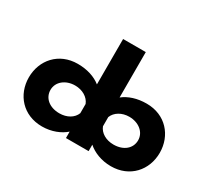

<svg xmlns="http://www.w3.org/2000/svg" viewBox="-161 -1144 1586 1444"><g transform="rotate(30 631.5 -422.5)"><path d="M1011.9 -256C1011.9 -186 953.8 -136 866.7 -136C800.2 -136 748.4 -167.7 729.9 -215.8V-295.7C748.9 -344.9 802.7 -377 866.7 -377C947.7 -377 1011.9 -327 1011.9 -256ZM63.1 -256C63.1 -106 168.1 15 332.2 15C415.4 15 487 -14.9 533.1 -55.8V0H537.4H725.6H729.9V-55.8C776 -14.9 847.6 15 930.8 15C1094.9 15 1199.9 -106 1199.9 -256C1199.9 -406 1094.9 -528 930.8 -528C848.6 -528 780.5 -505.7 729.9 -465.9V-860H727.7H535.2H533V-465.9C482.5 -505.7 414.4 -528 332.2 -528C168.1 -528 63.1 -406 63.1 -256ZM251.1 -256C251.1 -327 315.3 -377 396.3 -377C460.3 -377 514.1 -344.9 533.1 -295.7V-215.8C514.6 -167.7 462.7 -136 396.3 -136C309.2 -136 251.1 -186 251.1 -256Z"/></g></svg>

Font: Hussar
Style: BdSuprExt
Weight: 700
Foundry: Cannot Into Space Fonts
Version: Version 2.00